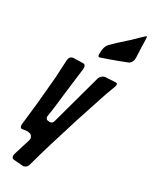

<svg xmlns="http://www.w3.org/2000/svg" viewBox="-288 -1002 1015 1280"><g transform="rotate(30 219.0 -362.0)"><path d="M226 -663H222Q213 -663 213 -681V-692Q213 -738 235 -763L277 -804Q343 -861 407 -925Q426 -943 429 -943Q432 -943 433 -915.5Q434 -888 434.5 -859Q435 -830 438 -782Q438 -745 411 -730L412 -731Q352 -707 290 -685Q228 -663 226 -663ZM144 219 72 213Q55 211 55 192L56 180L95 54Q98 44 98 37Q98 26 88.5 15Q79 4 52 4L15 9Q2 9 0 -14Q0 -19 20 -193L39 -403L46 -538Q49 -570 78 -573L149 -575Q161 -575 166 -568Q171 -561 171 -544Q167 -505 145 -335L136 -257Q130 -203 121 -149Q121 -124 150 -124Q174 -124 179 -145L284 -530Q295 -565 328 -569L404 -573Q416 -573 416 -561Q416 -555 414 -549V-548L387 -476L306 -230Q222 35 182 184Q178 202 167 210.5Q156 219 144 219Z"/></g></svg>

Font: Bangerz
Style: Regular
Weight: 400
Designer: vernon adams
Foundry: Vernon Adams
Version: Version 2.10;February 7, 2025;FontCreator 13.0.0.2683 64-bit